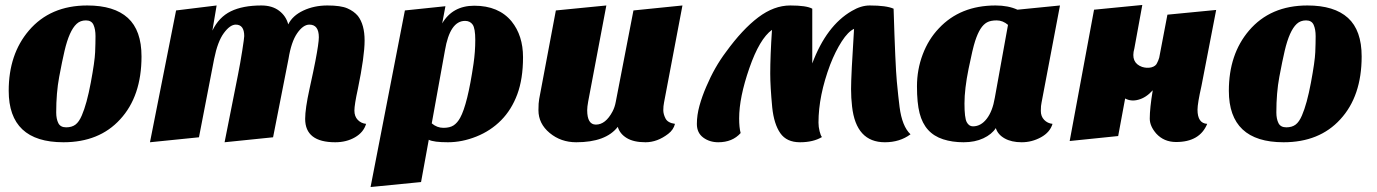

<svg xmlns="http://www.w3.org/2000/svg" viewBox="-20 -552 5537 772"><path d="M235 20Q15 20 15 -187Q15 -334 96 -429Q182 -530 331 -530Q439 -530 494 -480Q549 -430 549 -325Q549 -165 463 -72Q379 20 235 20ZM206 -100Q206 -74 214.5 -57Q223 -40 246 -40Q269 -40 283.5 -51Q298 -62 309 -88Q329 -134 345 -219.5Q361 -305 362.5 -342Q364 -379 364 -406.5Q364 -434 356 -452Q348 -470 325.5 -470Q303 -470 288 -456Q273 -442 261 -415Q249 -388 239.5 -347.5Q230 -307 218 -243Q206 -179 206 -100Z M1328 20Q1207 20 1207 -74Q1207 -115 1224.5 -194.5Q1242 -274 1248 -306Q1262 -379 1262 -402Q1262 -453 1224 -453Q1199 -453 1175 -418.5Q1151 -384 1140 -315L1078 0L883 20L937 -252Q946 -297 954 -348Q962 -399 962 -407Q962 -453 928 -453Q905 -453 880 -419Q855 -385 841 -315L780 0L583 20L688 -510L851 -530L834 -429Q860 -483 908 -506.5Q956 -530 1031 -530Q1074 -530 1102 -509Q1130 -488 1139 -454Q1156 -489 1199.5 -509.5Q1243 -530 1296.5 -530Q1350 -530 1376.5 -518.5Q1403 -507 1419 -488Q1446 -453 1446 -389Q1446 -326 1419 -195Q1405 -131 1405 -107.5Q1405 -84 1418.5 -70Q1432 -56 1452 -54Q1442 -20 1407.5 0Q1373 20 1328 20Z M1704 10 1673 180 1470 200 1608 -510 1771 -527 1758 -458Q1800 -529 1887 -529Q1985 -529 2037 -466Q2083 -409 2083 -322Q2083 -235 2060 -173Q2037 -111 1995 -68.5Q1953 -26 1895.5 -3Q1838 20 1781 20Q1724 20 1704 10ZM1716 -56Q1737 -38 1763 -38Q1789 -38 1804 -48Q1819 -58 1830 -78Q1860 -132 1884 -296Q1891 -344 1891 -391Q1891 -438 1880.5 -453Q1870 -468 1850 -468Q1789 -468 1769 -349Z M2464 -42Q2416 20 2297 20Q2235 20 2190 -17.5Q2145 -55 2145 -109Q2145 -139 2148 -154L2215 -510L2418 -530L2345 -144Q2341 -122 2341 -109Q2341 -51 2376 -51Q2415 -51 2443 -104Q2452 -121 2456 -143L2527 -510L2724 -530L2650 -140Q2647 -125 2647 -109Q2647 -93 2656 -75.5Q2665 -58 2694 -54Q2688 -30 2667 -14Q2623 20 2575.5 20Q2528 20 2500 3Q2472 -14 2464 -42Z M3246 -517V-297Q3303 -449 3405 -508Q3442 -530 3477 -530Q3544 -530 3573 -517Q3580 -288 3586 -224.5Q3592 -161 3597 -122Q3607 -44 3641 -12Q3598 20 3538 20Q3422 20 3406 -124Q3402 -158 3402 -194Q3402 -248 3414 -436Q3390 -425 3364.5 -385.5Q3339 -346 3318 -292Q3271 -167 3271 -59Q3271 -42 3275.5 -24Q3280 -6 3285 -1Q3250 20 3196.5 20Q3143 20 3117.5 -16.5Q3092 -53 3085 -120Q3077 -205 3077 -256Q3077 -327 3084 -432Q3034 -396 2993 -278Q2952 -160 2952 -76Q2952 -39 2958 -17Q2925 20 2868 20Q2833 20 2807.5 1Q2782 -18 2782 -53.5Q2782 -89 2792.5 -127Q2803 -165 2820 -204Q2853 -282 2899 -343Q2965 -434 3028.5 -482Q3092 -530 3157.5 -530Q3223 -530 3246 -517Z M3755 -438Q3841 -530 3983 -530Q4034 -530 4071 -513L4242 -530L4168 -140Q4165 -128 4165 -106Q4165 -84 4178.5 -70Q4192 -56 4212 -54Q4202 -20 4165.5 0Q4129 20 4088 20Q4047 20 4019.5 4.5Q3992 -11 3984 -37Q3968 -12 3934 4Q3900 20 3854.5 20Q3809 20 3772 8Q3735 -4 3711.5 -30Q3688 -56 3677.5 -97Q3667 -138 3667 -205Q3667 -272 3690 -333Q3713 -394 3755 -438ZM3892 -44Q3924 -44 3947.5 -74.5Q3971 -105 3980 -159L4033 -452Q4012 -470 3987.5 -470Q3963 -470 3948.5 -462Q3934 -454 3922.5 -436Q3911 -418 3901 -387.5Q3891 -357 3874.5 -275.5Q3858 -194 3858 -136Q3858 -78 3867 -61Q3876 -44 3892 -44Z M4811 -207 4870 -512 4674 -493 4641 -320Q4637 -307 4633 -300Q4628 -286 4609 -281Q4591 -277 4572 -283Q4525 -300 4541 -357L4573 -532L4379 -513L4281 15L4476 -5L4504 -156Q4528 -143 4557 -151Q4588 -159 4615 -189Q4603 -117 4603 -75Q4603 -45 4629 -15Q4660 19 4709 19Q4804 19 4834 -54Q4795 -56 4795 -111Q4795 -136 4811 -207Z M5141 20Q4921 20 4921 -187Q4921 -334 5002 -429Q5088 -530 5237 -530Q5345 -530 5400 -480Q5455 -430 5455 -325Q5455 -165 5369 -72Q5285 20 5141 20ZM5112 -100Q5112 -74 5120.5 -57Q5129 -40 5152 -40Q5175 -40 5189.5 -51Q5204 -62 5215 -88Q5235 -134 5251 -219.5Q5267 -305 5268.5 -342Q5270 -379 5270 -406.5Q5270 -434 5262 -452Q5254 -470 5231.5 -470Q5209 -470 5194 -456Q5179 -442 5167 -415Q5155 -388 5145.5 -347.5Q5136 -307 5124 -243Q5112 -179 5112 -100Z"/></svg>

Font: Sansita One
Style: Regular
Weight: 400
Designer: Pablo Cosgaya
Foundry: Omnibus-Type
Version: Version 1.001